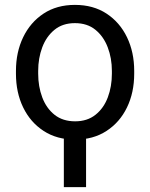

<svg xmlns="http://www.w3.org/2000/svg" viewBox="-20 -558 610 781"><path d="M330.1 -30.3V203.1H239.7V-30.3ZM44.9 -258.3V-269.5Q44.9 -345.7 74.2 -406.5Q103.5 -467.3 157.2 -502.7Q210.9 -538.1 284.7 -538.1Q359.4 -538.1 413.3 -502.7Q467.3 -467.3 496.6 -406.5Q525.9 -345.7 525.9 -269.5V-258.3Q525.9 -181.6 496.6 -121.1Q467.3 -60.5 413.3 -25.4Q359.4 9.8 285.6 9.8Q211.4 9.8 157.5 -25.4Q103.5 -60.5 74.2 -121.1Q44.9 -181.6 44.9 -258.3ZM135.3 -269.5V-258.3Q135.3 -206.1 151.9 -161.9Q168.5 -117.7 201.9 -91.1Q235.4 -64.5 285.6 -64.5Q335 -64.5 368.4 -91.1Q401.9 -117.7 418.5 -161.9Q435.1 -206.1 435.1 -258.3V-269.5Q435.1 -321.3 418.2 -365.5Q401.4 -409.7 368.2 -436.8Q335 -463.9 284.7 -463.9Q234.9 -463.9 201.7 -436.8Q168.5 -409.7 151.9 -365.5Q135.3 -321.3 135.3 -269.5Z"/></svg>

Font: RobotoDEMO
Style: Regular
Weight: 400
Designer: Christian Robertson
Foundry: Google
Version: Version 2.136